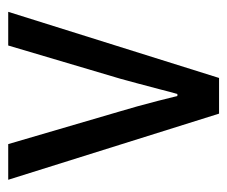

<svg xmlns="http://www.w3.org/2000/svg" viewBox="-64 -502 566 479"><g transform="rotate(-90 219.5 -263.0)"><path d="M175 0 10 -526H99L181 -246Q186 -230 193 -204.5Q200 -179 207 -152Q214 -125 219 -104H224Q229 -121 235.5 -147Q242 -173 249.5 -200Q257 -227 262 -246L345 -526H429L264 0Z"/></g></svg>

Font: Archivo SemiCondensed
Style: Regular
Weight: 400
Width: 4
Designer: Hector Gatti
Foundry: Omnibus-Type
Version: Version 2.001